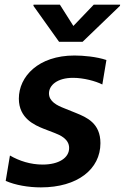

<svg xmlns="http://www.w3.org/2000/svg" viewBox="-20 -789 533 819"><path d="M235.4 -769.2H123.2L122.5 -764.2L231.9 -610.8H332.4L491.8 -764.2L492.5 -769.2H380L293 -678.3ZM154.5 10.3C310.4 10.3 408.4 -67.1 408.4 -178.3C408.4 -263.5 350.1 -288.4 302.9 -307.5L251.8 -328.1C224.8 -338.8 188.9 -355.5 188.9 -390.6C188.9 -425.4 224.4 -457 291.5 -457C336.3 -457 388.1 -443.2 416.5 -428.6L433.9 -533C391.7 -547.2 335.6 -552.2 297.6 -552.2C143.8 -552.2 60.4 -462.7 60.4 -368.3C60.4 -283.4 128.9 -255 165.5 -240.1L215.2 -220.9C235.8 -212.7 274.9 -196.4 274.9 -157.7C274.9 -115.8 231.2 -87 161.9 -87C110.8 -87 62.5 -102.3 22.4 -125.7L4.3 -17.4C45.1 0.7 101.6 10.3 154.5 10.3Z"/></svg>

Font: TID UI Semi Bold
Style: Italic
Weight: 600
Italic angle: -9.39999°
Designer: The TID Project Authors
Foundry: Bakken & Bæck
Version: Version 1.001;hotconv 1.0.109;makeotfexe 2.5.65596